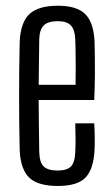

<svg xmlns="http://www.w3.org/2000/svg" viewBox="-20 -626 382 653"><path d="M177 6.5Q109 6.5 79.5 -21.8Q50 -50 47 -115Q46 -155.5 45.5 -202.2Q45 -249 45 -298.5Q45 -348 45.5 -395.5Q46 -443 47 -484Q50 -550 80.2 -578.2Q110.5 -606.5 176.5 -606.5Q240.5 -606.5 269.2 -578.8Q298 -551 301.5 -486.5Q302 -471 302.5 -441Q303 -411 302.8 -371.2Q302.5 -331.5 300.5 -286H111.5Q111.5 -245 112.2 -201.5Q113 -158 113.5 -109Q114.5 -73 129 -59.5Q143.5 -46 176 -46Q207.5 -46 221 -59.5Q234.5 -73 236 -109Q237 -127.5 237 -152Q237 -176.5 236 -206.5H300.5Q302 -184 302.2 -159.2Q302.5 -134.5 301.5 -115Q298 -50 270.5 -21.8Q243 6.5 177 6.5ZM111.5 -337.5H237Q237.5 -369.5 237.5 -400.2Q237.5 -431 237 -455.5Q236.5 -480 236 -492.5Q234.5 -525.5 220.8 -539.8Q207 -554 176.5 -554Q143.5 -554 129 -539.8Q114.5 -525.5 113.5 -492.5Q113 -449.5 112.5 -411.8Q112 -374 111.5 -337.5Z"/></svg>

Font: Big Shoulders Display Thin
Style: Regular
Weight: 400
Version: Version 2.002